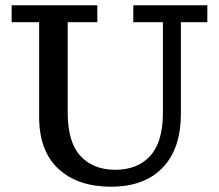

<svg xmlns="http://www.w3.org/2000/svg" viewBox="-20 -690 828 726"><path d="M484 -606V-670H764V-606H664V-260Q664 -128 595 -56Q526 16 400 16Q274 16 201 -51.5Q128 -119 128 -248V-606H24V-670H348V-606H236V-264Q236 -153 284 -100.5Q332 -48 416 -48Q500 -48 548 -100.5Q596 -153 596 -264V-606Z"/></svg>

Font: Source Serif 4 Caption
Style: Regular
Weight: 400
Designer: Frank Grießhammer
Foundry: Adobe Systems Incorporated
Version: Version 4.004;hotconv 1.0.117;makeotfexe 2.5.65602